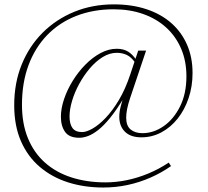

<svg xmlns="http://www.w3.org/2000/svg" viewBox="-20 -731 950 878"><path d="M626.5 -103Q577.5 -103 551.5 -128.5Q525.5 -154 525.5 -197Q525.5 -208 527.2 -220.5Q529 -233 532.5 -246L542 -280.5H544.5Q512 -227 483.5 -192Q455 -157 430 -137.2Q405 -117.5 383.2 -109.2Q361.5 -101 342.5 -101Q296.5 -101 277.5 -128Q258.5 -155 258.5 -197Q258.5 -235 273 -278Q287.5 -321 312.8 -361.8Q338 -402.5 370.5 -435.5Q403 -468.5 439.8 -488.2Q476.5 -508 514 -508Q545 -508 566.5 -494.5Q588 -481 605 -454L598 -444.5Q580 -470.5 559.2 -480Q538.5 -489.5 514 -489.5Q481 -489.5 449.2 -469.8Q417.5 -450 390.2 -417.8Q363 -385.5 342 -347Q321 -308.5 309.5 -269.5Q298 -230.5 298 -198.5Q298 -164 311.5 -145.5Q325 -127 355.5 -127Q375 -127 403.2 -143Q431.5 -159 462.8 -191.5Q494 -224 523.8 -273.8Q553.5 -323.5 576 -391.5L598 -457.5L612 -499.5H648L574.5 -281Q565.5 -254 561.2 -232.2Q557 -210.5 557 -193Q557 -155.5 577.5 -138.8Q598 -122 631.5 -122Q682 -122 728 -153.8Q774 -185.5 803.2 -244Q832.5 -302.5 832.5 -382Q832.5 -452 808.2 -508.5Q784 -565 739.8 -605.2Q695.5 -645.5 634.5 -667Q573.5 -688.5 500 -688.5Q406 -688.5 328.8 -658.2Q251.5 -628 196 -570.8Q140.5 -513.5 110.5 -433.2Q80.5 -353 80.5 -252Q80.5 -165 107.8 -98.8Q135 -32.5 185.5 12.5Q236 57.5 306.5 80.2Q377 103 463 103Q510.5 103 560.2 92.8Q610 82.5 658.8 62.2Q707.5 42 751.5 12.5L762 28.5Q718.5 59 668.5 81Q618.5 103 564 114.8Q509.5 126.5 452.5 126.5Q365.5 126.5 291.5 103Q217.5 79.5 162 32.2Q106.5 -15 75.8 -85.5Q45 -156 45 -250Q45 -351.5 79.2 -435.8Q113.5 -520 175 -581.5Q236.5 -643 319.5 -677Q402.5 -711 500.5 -711Q583 -711 649.5 -689Q716 -667 763 -625.8Q810 -584.5 835.2 -526.8Q860.5 -469 860.5 -397Q860.5 -336 842.5 -282.5Q824.5 -229 792.5 -188.8Q760.5 -148.5 718 -125.8Q675.5 -103 626.5 -103Z"/></svg>

Font: Newsreader 16pt 16pt ExtraLight
Style: Regular
Weight: 250
Version: Version 1.003